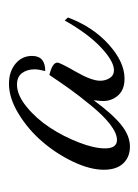

<svg xmlns="http://www.w3.org/2000/svg" viewBox="40 -800 313 434"><g transform="rotate(-90 197.0 -583.5)"><path d="M244.1 -628.9Q272 -622.1 272 -610.8Q272 -605 251.5 -569.3Q231 -533.7 231 -514.2Q231 -502 237.1 -492.4Q243.2 -482.9 254.9 -482.9Q274.9 -482.9 306.2 -512.2Q337.4 -541.5 367.2 -594.2L374 -586.9Q353 -530.8 313.2 -494.9Q273.4 -459 235.8 -459Q210.9 -459 198 -473.4Q185.1 -487.8 185.1 -507.8Q185.1 -513.2 187 -528.8Q155.8 -486.3 131.3 -466.6Q106.9 -446.8 82 -446.8Q58.6 -446.8 44.2 -461.9Q29.8 -477.1 29.8 -505.9Q29.8 -536.6 47.6 -574.5Q65.4 -612.3 92.8 -644.3Q120.1 -676.3 155.8 -698.2Q191.4 -720.2 224.1 -720.2Q251.5 -720.2 269.3 -705.6Q287.1 -690.9 287.1 -668Q287.1 -638.2 252.9 -638.2Q256.8 -653.8 256.8 -662.1Q256.8 -679.2 248.3 -690.7Q239.7 -702.1 222.2 -702.1Q198.7 -702.1 172.1 -680.4Q145.5 -658.7 125.2 -627.9Q105 -597.2 91.6 -562.5Q78.1 -527.8 78.1 -502.9Q78.1 -476.1 97.2 -476.1Q112.3 -476.1 132.3 -491.5Q152.3 -506.8 175 -534.7Q197.8 -562.5 211.9 -582.3Q226.1 -602.1 244.1 -628.9Z"/></g></svg>

Font: Dancing Script OT
Style: Regular
Weight: 400
Foundry: Pablo Impallari. www.impallari.com
Version: Version 1.000